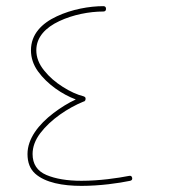

<svg xmlns="http://www.w3.org/2000/svg" viewBox="-20 -606 551 627"><path d="M326.2 -577.1C326.2 -583 323.2 -585.9 317.4 -585.9C272 -585.9 214.4 -575.7 165.5 -552.7C116.2 -529.8 81.1 -494.1 81.1 -441.9C81.1 -417 88.9 -394 104 -373C134.8 -330.1 184.1 -297.4 227.5 -281.2C203.1 -270 178.7 -254.9 154.8 -236.8C106 -199.7 69.8 -153.3 69.8 -103C69.8 -75.2 78.1 -54.2 94.7 -39.1C127.9 -9.3 185.1 1 246.1 1C307.1 1 367.7 -7.8 405.3 -15.6C410.6 -17.1 412.6 -20 411.6 -25.4C410.2 -30.8 407.2 -32.7 401.9 -31.7C364.3 -24.4 305.2 -15.6 246.1 -15.6C199.7 -15.6 161.1 -22 131.3 -34.7C101.6 -47.4 86.4 -70.3 86.4 -103C86.4 -126 94.7 -148.9 111.8 -171.4C145.5 -215.8 200.7 -252.9 252.9 -274.4C255.4 -274.4 256.8 -275.9 258.3 -278.3L258.8 -278.8V-279.8C259.3 -280.3 259.3 -280.8 259.3 -281.2C260.3 -286.6 258.3 -289.6 253.9 -291L252.9 -291.5C231.4 -296.9 209 -307.1 185.1 -322.3C161.1 -337.4 140.6 -355 124 -376C106.9 -397 98.6 -418.9 98.6 -441.9C98.6 -484.9 128.9 -516.1 173.8 -537.1C218.3 -558.1 272 -568.4 317.4 -568.4C323.2 -568.4 326.2 -571.3 326.2 -577.1Z"/></svg>

Font: Mikhak Thin
Style: Regular
Weight: 100
Designer: Amin Abedi
Version: Version 3.2